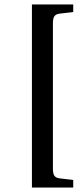

<svg xmlns="http://www.w3.org/2000/svg" viewBox="-20 -712 375 860"><path d="M123 128H308V94L248 87C221 84 217 69 217 40V-604C217 -633 221 -648 248 -651L308 -658V-692H123Z"/></svg>

Font: Heuristica
Style: Bold
Weight: 700
Version: Version 1.0.1